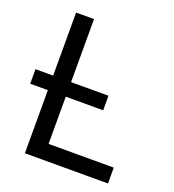

<svg xmlns="http://www.w3.org/2000/svg" viewBox="-133 -831 844 933"><g transform="rotate(20 289.5 -364.0)"><path d="M101.1 0V-727.5H193.8V-82H530.8V0ZM9.8 -326.2V-401.4H387.2V-326.2Z"/></g></svg>

Font: Adwaita Sans
Style: Regular
Weight: 400
Designer: Rasmus Andersson
Foundry: rsms
Version: Version 4.001;git-9221beed3